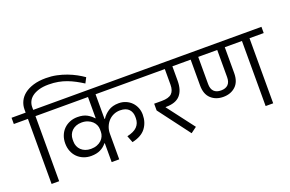

<svg xmlns="http://www.w3.org/2000/svg" viewBox="-132 -1349 2670 1766"><g transform="rotate(-20 1203.0 -465.5)"><path d="M118 -637H-20V-698H118V-729Q118 -771 136 -808.5Q154 -846 189.5 -873.5Q225 -901 277.5 -917Q330 -933 400 -933Q455 -933 505 -922.5Q555 -912 600 -895Q645 -878 683.5 -857Q722 -836 753 -814L726 -762Q690 -785 653.5 -804.5Q617 -824 578.5 -838.5Q540 -853 497 -861Q454 -869 404 -869Q347 -869 306.5 -856.5Q266 -844 240.5 -824Q215 -804 203.5 -778.5Q192 -753 192 -727V-698H330V-637H192V0H118Z M706 -185H702Q677 -153 639.5 -135Q602 -117 550 -117Q510 -117 475.5 -131Q441 -145 416 -170Q391 -195 377 -230Q363 -265 363 -307Q363 -349 377 -384Q391 -419 416 -444Q441 -469 475.5 -483Q510 -497 550 -497Q607 -497 643 -477Q679 -457 702 -430H706V-637H290V-698H1187V-637H780V-395H784Q807 -432 848 -459.5Q889 -487 951 -487Q988 -487 1020 -473.5Q1052 -460 1075 -436.5Q1098 -413 1111 -381.5Q1124 -350 1124 -313Q1124 -237 1082.5 -182Q1041 -127 949 -107L923 -174Q991 -189 1022 -221.5Q1053 -254 1053 -303V-317Q1053 -338 1046.5 -357Q1040 -376 1026.5 -390.5Q1013 -405 991.5 -413Q970 -421 940 -421Q907 -421 878 -408.5Q849 -396 827.5 -373.5Q806 -351 793 -319.5Q780 -288 780 -250V0H706ZM570 -179Q603 -179 629 -189Q655 -199 672.5 -215.5Q690 -232 699 -253Q708 -274 708 -295V-321Q708 -342 699 -362.5Q690 -383 672.5 -399.5Q655 -416 629 -426.5Q603 -437 570 -437Q539 -437 515 -427.5Q491 -418 474.5 -402Q458 -386 449 -364.5Q440 -343 440 -319V-297Q440 -273 449 -251.5Q458 -230 474.5 -214Q491 -198 515 -188.5Q539 -179 570 -179Z M1257 -305V-371H1332Q1400 -371 1429 -398.5Q1458 -426 1458 -484V-637H1172V-698H1649V-637H1532V-496Q1532 -404 1488.5 -355Q1445 -306 1349 -306H1345V-303L1545 -40L1488 2Z M1878 -212Q1805 -212 1758 -255.5Q1711 -299 1711 -384V-637H1609V-698H2426V-637H2287V0H2213V-637H2045V-384Q2045 -299 1998 -255.5Q1951 -212 1878 -212ZM1785 -371Q1785 -323 1809 -299Q1833 -275 1878 -275Q1923 -275 1947 -299Q1971 -323 1971 -371V-637H1785Z"/></g></svg>

Font: IBM Plex Sans Devanagari
Style: Regular
Weight: 400
Designer: Mike Abbink, Paul van der Laan, Pieter van Rosmalen, Erin McLaughlin
Foundry: Bold Monday
Version: Version 1.1